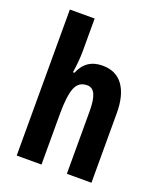

<svg xmlns="http://www.w3.org/2000/svg" viewBox="-140 -850 789 939"><g transform="rotate(20 254.0 -380.0)"><path d="M189 -589Q189 -564 186 -532Q183 -500 179 -477H187Q219 -557 305 -557Q376 -557 412.5 -506Q449 -455 449 -362V0H321V-325Q321 -385 308 -413Q295 -441 267 -441Q222 -441 205.5 -398.5Q189 -356 189 -264V0H60V-760H189Z"/></g></svg>

Font: Noto Sans Sinhala UI ExtraCondensed
Style: Bold
Weight: 700
Width: 2
Designer: Jelle Bosma - Monotype Design Team
Foundry: Monotype Imaging Inc.
Version: Version 2.006; ttfautohint (v1.8.4.7-5d5b)